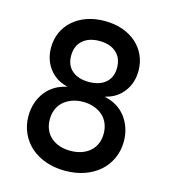

<svg xmlns="http://www.w3.org/2000/svg" viewBox="-111 -829 823 929"><g transform="rotate(15 300.0 -365.0)"><path d="M300 10Q247 10 203 -5.5Q159 -21 127.5 -49Q96 -77 78.5 -116Q61 -155 61 -201Q61 -236 71.5 -267Q82 -298 100.5 -322Q119 -346 145 -362Q171 -378 204 -385V-387Q148 -400 114.5 -444Q81 -488 81 -549Q81 -591 97 -626Q113 -661 142 -686.5Q171 -712 211 -726Q251 -740 300 -740Q349 -740 389 -726Q429 -712 458 -686.5Q487 -661 503 -626Q519 -591 519 -549Q519 -488 485.5 -444Q452 -400 396 -387V-385Q429 -378 455 -362Q481 -346 499.5 -322Q518 -298 528.5 -267Q539 -236 539 -201Q539 -155 521.5 -116Q504 -77 472.5 -49Q441 -21 397 -5.5Q353 10 300 10ZM300 -90Q330 -90 355 -98.5Q380 -107 398 -123Q416 -139 425.5 -161.5Q435 -184 435 -212Q435 -239 425.5 -262Q416 -285 398 -301Q380 -317 355 -326Q330 -335 300 -335Q270 -335 245 -326Q220 -317 202 -301Q184 -285 174.5 -262Q165 -239 165 -212Q165 -184 174.5 -161.5Q184 -139 202 -123Q220 -107 245 -98.5Q270 -90 300 -90ZM300 -435Q353 -435 384 -461.5Q415 -488 415 -536Q415 -585 384 -612.5Q353 -640 300 -640Q247 -640 216 -612.5Q185 -585 185 -536Q185 -488 216 -461.5Q247 -435 300 -435Z"/></g></svg>

Font: Maple Mono NL Medium
Style: Regular
Weight: 500
Monospace: yes
Designer: subframe7536
Version: Version 7.000